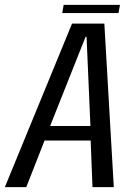

<svg xmlns="http://www.w3.org/2000/svg" viewBox="-48 -773 568 793"><path d="M-28 0 249.5 -675.5H383L422 0H334L326.5 -192.5H136L60.5 0ZM159 -252.5H325.5L309.5 -621H305.5ZM209 -719 215 -753H447.5L441.5 -719Z"/></svg>

Font: Anybody
Style: Italic
Weight: 400
Italic angle: -10°
Designer: Tyler Finck
Foundry: Etcetera Type Company
Version: Version 1.010; ttfautohint (v1.8.3) -l 8 -r 50 -G 200 -x 14 